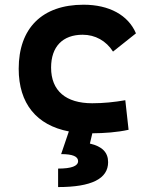

<svg xmlns="http://www.w3.org/2000/svg" viewBox="-20 -547 626 802"><path d="M222.7 234.4C362.3 234.4 431.6 199.7 431.6 130.4C431.6 89.4 406.7 64.5 355.5 52.7L365.7 9.8C415.5 9.3 468.3 5.9 517.1 -4.9L503.4 -128.4C459 -120.6 412.1 -115.7 365.2 -115.7C255.4 -115.7 193.4 -167.5 193.4 -264.6C193.4 -352.5 242.2 -401.9 325.2 -401.9C377.9 -401.9 423.3 -376.5 452.1 -331.5L547.9 -407.7C515.6 -483.9 436 -527.3 329.1 -527.3C155.3 -527.3 58.1 -428.7 58.1 -259.8C58.1 -114.3 132.8 -23.9 267.6 2L235.4 96.7C283.2 96.7 306.2 106.4 306.2 126C306.2 146.5 278.8 157.2 222.7 157.2Z"/></svg>

Font: Cascadia Code
Style: Bold
Weight: 700
Monospace: yes
Designer: Aaron Bell
Foundry: Saja Typeworks
Version: Version 2404.023